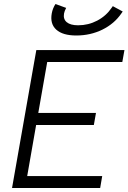

<svg xmlns="http://www.w3.org/2000/svg" viewBox="-20 -945 645 965"><path d="M40.5 0 151.9 -633.3 162.6 -693.4H605.5L594.7 -633.3H217.3L172.4 -377.4H462.4L451.7 -316.9H161.6L116.7 -60.1H493.7L483.4 0ZM363.3 -766.6Q295.4 -766.6 262.9 -795.9Q230.5 -825.2 240.2 -877.9Q244.6 -902.8 258.8 -924.8L312.5 -905.3Q303.7 -888.7 301.8 -877Q296.9 -849.1 315.4 -833.5Q334 -817.9 372.6 -817.9Q423.8 -817.9 468.5 -841.3Q513.2 -864.7 541.5 -906.2L546.9 -914.1L596.7 -887.2L590.3 -877.9Q554.7 -825.7 494.6 -796.1Q434.6 -766.6 363.3 -766.6Z"/></svg>

Font: Cascadia Mono Light
Style: Italic
Weight: 300
Italic angle: -10°
Monospace: yes
Designer: Aaron Bell
Foundry: Saja Typeworks
Version: Version 2404.023; ttfautohint (v1.8.4)